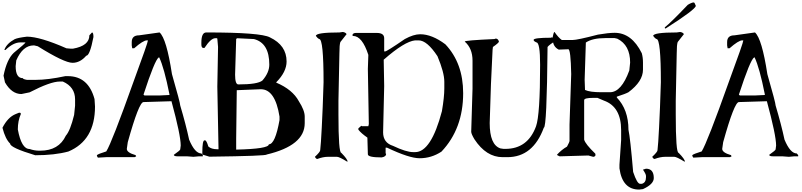

<svg xmlns="http://www.w3.org/2000/svg" viewBox="-20 -1263 6521 1562"><path d="M707 -975.6Q707 -890.6 574.2 -867.2H553.7L520.5 -870.1Q304.7 -964.8 199.2 -964.8Q125 -956.1 99.6 -944.3Q35.2 -909.2 16.6 -860.4V-856.4H24.4Q88.9 -918 145.5 -918H187.5Q187.5 -911.1 91.8 -833Q35.2 -779.3 8.8 -647.5L20.5 -592.8Q75.2 -498 154.3 -498L220.7 -511.7Q390.6 -599.6 465.8 -599.6H491.2Q590.8 -555.7 590.8 -454.1V-403.3L583 -328.1Q551.8 -200.2 515.6 -159.2Q458 -37.1 307.6 -37.1H299.8Q259.8 -37.1 220.7 -50.8Q154.3 -50.8 125 -210Q125 -280.3 149.4 -335Q149.4 -345.7 141.6 -345.7H133.8L107.4 -335Q43.9 -309.6 0 -223.6Q23.4 -131.8 62.5 -94.7Q62.5 -61.5 266.6 0Q423.8 0 536.1 -30.3Q752.9 -121.1 752.9 -396.5L749 -457Q698.2 -643.6 532.2 -643.6H511.7Q369.1 -613.3 270.5 -613.3H199.2Q166 -619.1 166 -627Q107.4 -627 107.4 -724.6L112.3 -771.5Q165 -893.6 253.9 -893.6H257.8L287.1 -886.7Q502.9 -752 570.3 -752Q631.8 -752 681.6 -809.6Q710.9 -809.6 740.2 -961.9Q740.2 -999 728.5 -999Z M1111.3 -975.6Q1051.8 -975.6 1051.8 -920.9V-893.6L1055.7 -870.1H1071.3Q1144.5 -934.6 1174.8 -934.6H1183.6Q1183.6 -917 1067.4 -601.6Q889.6 -102.5 844.7 -31.2Q778.3 -10.7 768.6 -1V5.9L776.4 19.5L844.7 15.6H1075.2L1087.9 8.8L1083 -1Q1011.7 -21.5 1011.7 -51.8L1019.5 -106.4Q1110.4 -432.6 1147.5 -432.6L1375 -439.5Q1450.2 -163.1 1450.2 -79.1L1446.3 -47.9Q1446.3 -40 1394.5 -3.9V-1Q1397.5 8.8 1426.8 8.8H1502L1553.7 12.7L1597.7 8.8H1629.9V-1L1618.2 -14.6Q1565.4 -14.6 1518.6 -127Q1492.2 -250 1446.3 -404.3Q1446.3 -425.8 1378.9 -660.2Q1335 -948.2 1278.3 -999ZM1147.5 -493.2Q1239.3 -775.4 1271.5 -795.9H1275.4Q1315.4 -711.9 1358.4 -496.1V-490.2L1278.3 -486.3H1155.3Z M1658.2 -999Q1618.2 -999 1618.2 -916V-902.3Q1618.2 -876 1631.8 -873H1643.6Q1695.3 -952.1 1731.4 -952.1H1744.1L1748 -949.2L1753.9 -880.9L1748 -557.6L1757.8 -48.8H1748Q1699.2 -48.8 1674.8 -71.3Q1660.2 -121.1 1648.4 -121.1H1643.6Q1626 -121.1 1626 -23.4V-5.9L1683.6 11.7Q2149.4 5.9 2149.4 -5.9Q2459 -79.1 2459 -260.7V-314.5Q2459 -365.2 2411.1 -439.5Q2360.4 -534.2 2227.5 -590.8V-593.8Q2311.5 -678.7 2311.5 -762.7Q2311.5 -894.5 2175.8 -959Q2101.6 -999 1661.1 -999ZM1906.2 -949.2V-952.1L2045.9 -945.3Q2170.9 -913.1 2170.9 -737.3Q2170.9 -672.9 2115.2 -608.4Q2077.1 -576.2 1918.9 -576.2Q1892.6 -576.2 1892.6 -655.3L1901.4 -945.3ZM1906.2 -529.3 2101.6 -537.1Q2218.8 -537.1 2253.9 -314.5V-286.1Q2218.8 -88.9 2167 -88.9Q2167 -51.8 1901.4 -45.9V-134.8Z M2741.2 -999Q2549.8 -999 2549.8 -970.7Q2562.5 -952.1 2577.1 -945.3Q2612.3 -945.3 2612.3 -593.8Q2605.5 -370.1 2597.7 -225.6Q2590.8 -88.9 2585 -41Q2585 -27.3 2542 12.7Q2550.8 30.3 2561.5 30.3Q2608.4 12.7 2647.5 12.7H2721.7Q2740.2 12.7 2803.7 51.8H2807.6Q2807.6 32.2 2756.8 -19.5Q2733.4 -19.5 2733.4 -332V-443.4L2741.2 -827.1Q2741.2 -899.4 2749 -920.9L2799.8 -985.4Q2791 -1000 2768.6 -1002.9Z M2876 -995.1Q2853.5 -995.1 2847.7 -980.5V-973.6L2851.6 -970.7Q2926.8 -970.7 2976.6 -816.4L2972.7 -702.1L2980.5 -253.9L2976.6 -236.3H2923.8L2919.9 -240.2L2895.5 -218.8V-208Q2918 -178.7 2968.8 -143.6L2972.7 -7.8Q2972.7 17.6 3085 17.6Q3121.1 11.7 3121.1 -11.7L3117.2 -14.6V-61.5H3128.9Q3309.6 24.4 3393.6 24.4Q3489.3 24.4 3571.3 -29.3Q3748 -215.8 3748 -504.9Q3748 -749 3603.5 -902.3Q3494.1 -984.4 3398.4 -984.4Q3344.7 -984.4 3273.4 -945.3Q3127 -844.7 3113.3 -844.7H3105.5V-952.1Q3105.5 -995.1 3044.9 -995.1ZM3101.6 -777.3Q3270.5 -925.8 3357.4 -934.6H3385.7Q3454.1 -934.6 3539.1 -805.7Q3594.7 -672.9 3594.7 -597.7V-543.9Q3594.7 -472.7 3575.2 -358.4Q3487.3 -25.4 3357.4 -25.4H3341.8Q3284.2 -25.4 3177.7 -76.2Q3096.7 -101.6 3096.7 -186.5L3105.5 -562.5Z M4463.9 -956.1Q4321.3 -956.1 4321.3 -938.5V-935.5Q4328.1 -923.8 4343.8 -918Q4374 -918 4374 -735.4Q4374 -328.1 4340.8 -235.4Q4273.4 -51.8 4091.8 -51.8H4077.1L4050.8 -55.7Q3963.9 -85 3963.9 -261.7Q3972.7 -597.7 3987.3 -857.4L3990.2 -880.9Q4039.1 -915 4039.1 -924.8Q4032.2 -949.2 4012.7 -949.2L4002 -945.3Q3760.7 -934.6 3760.7 -924.8Q3824.2 -870.1 3824.2 -769.5V-542L3813.5 -191.4Q3813.5 -173.8 3839.8 -129.9Q3935.5 15.6 4069.3 15.6H4107.4Q4316.4 15.6 4404.3 -224.6Q4428.7 -224.6 4434.6 -880.9Q4446.3 -897.5 4509.8 -938.5Q4483.4 -959 4463.9 -959Z M4473.6 -941.4H4477.5Q4477.5 -883.8 4525.4 -859.4L4603.5 -862.3Q4623 -862.3 4627 -660.2L4613.3 -250V-117.2Q4613.3 -107.4 4592.8 -70.3Q4549.8 -45.9 4511.7 -4.9Q4511.7 1 4533.2 8.8L4766.6 2L4805.7 12.7Q4822.3 12.7 4826.2 -4.9H4823.2V-12.7Q4741.2 -91.8 4732.4 -127V-448.2Q4732.4 -466.8 4805.7 -466.8H4840.8L4893.6 -444.3Q5033.2 -394.5 5033.2 -204.1V-124L5019.5 77.1V106.4Q5043 279.3 5179.7 279.3L5210.9 275.4Q5298.8 235.4 5298.8 185.5Q5298.8 109.4 5235.4 109.4L5210.9 117.2Q5235.4 153.3 5235.4 168V178.7Q5235.4 223.6 5201.2 232.4H5187.5Q5163.1 232.4 5130.9 135.7Q5107.4 -141.6 5092.8 -207Q5092.8 -371.1 4998 -469.7V-476.6Q5070.3 -500 5092.8 -512.7Q5210.9 -600.6 5210.9 -696.3V-753.9Q5210.9 -794.9 5201.2 -830.1Q5119.1 -996.1 4980.5 -996.1Q4929.7 -996.1 4844.7 -981.4Q4676.8 -937.5 4637.7 -937.5H4550.8Q4523.4 -956.1 4491.2 -1002.9Q4482.4 -1002.9 4473.6 -941.4ZM4746.1 -917Q4799.8 -953.1 4904.3 -953.1H4980.5L5002 -948.2Q5106.4 -896.5 5106.4 -753.9L5099.6 -689.5Q5035.2 -512.7 4942.4 -512.7H4872.1Q4778.3 -512.7 4739.3 -531.2L4736.3 -614.3Z M5485.4 -999Q5293.9 -999 5293.9 -970.7Q5306.6 -952.1 5321.3 -945.3Q5356.4 -945.3 5356.4 -593.8Q5349.6 -370.1 5341.8 -225.6Q5335 -88.9 5329.1 -41Q5329.1 -27.3 5286.1 12.7Q5294.9 30.3 5305.7 30.3Q5352.5 12.7 5391.6 12.7H5465.8Q5484.4 12.7 5547.9 51.8H5551.8Q5551.8 32.2 5501 -19.5Q5477.5 -19.5 5477.5 -332V-443.4L5485.4 -827.1Q5485.4 -899.4 5493.2 -920.9L5543.9 -985.4Q5535.2 -1000 5512.7 -1002.9ZM5575.2 -1223.6Q5433.6 -1075.2 5388.7 -1041V-1034.2L5392.6 -1031.2H5395.5Q5640.6 -1187.5 5640.6 -1215.8Q5630.9 -1243.2 5624 -1243.2Q5607.4 -1243.2 5575.2 -1223.6Z M5955.1 -975.6Q5895.5 -975.6 5895.5 -920.9V-893.6L5899.4 -870.1H5915Q5988.3 -934.6 6018.6 -934.6H6027.3Q6027.3 -917 5911.1 -601.6Q5733.4 -102.5 5688.5 -31.2Q5622.1 -10.7 5612.3 -1V5.9L5620.1 19.5L5688.5 15.6H5918.9L5931.6 8.8L5926.8 -1Q5855.5 -21.5 5855.5 -51.8L5863.3 -106.4Q5954.1 -432.6 5991.2 -432.6L6218.8 -439.5Q6293.9 -163.1 6293.9 -79.1L6290 -47.9Q6290 -40 6238.3 -3.9V-1Q6241.2 8.8 6270.5 8.8H6345.7L6397.5 12.7L6441.4 8.8H6473.6V-1L6461.9 -14.6Q6409.2 -14.6 6362.3 -127Q6335.9 -250 6290 -404.3Q6290 -425.8 6222.7 -660.2Q6178.7 -948.2 6122.1 -999ZM5991.2 -493.2Q6083 -775.4 6115.2 -795.9H6119.1Q6159.2 -711.9 6202.1 -496.1V-490.2L6122.1 -486.3H5999Z"/></svg>

Font: Elementary Gothic 
Style: Regular
Weight: 400
Designer: Bill Roach / W.K. Roach
Version: Version 1.00 April 18, 2012, initial release